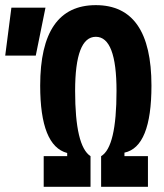

<svg xmlns="http://www.w3.org/2000/svg" viewBox="-29 -723 635 743"><path d="M231 -89.8V-130.9Q126.5 -158.2 126.5 -391.6Q126.5 -703.1 341.8 -703.1Q557.1 -703.1 557.1 -391.6Q557.1 -154.3 452.6 -132.3V-93.8L362.3 -118.7Q421.9 -153.4 421.9 -371.1Q421.9 -580.6 341.8 -580.6Q261.7 -580.6 261.7 -371.1Q261.7 -157.4 321.3 -118.7ZM140.1 0V-118.7H321.3V0ZM362.3 0V-118.7H543.5V0ZM-8.8 -507.8 15.1 -693.4H147L109.4 -507.8Z"/></svg>

Font: Cascadia Mono
Style: Regular
Weight: 400
Monospace: yes
Designer: Aaron Bell
Foundry: Saja Typeworks
Version: Version 2404.023